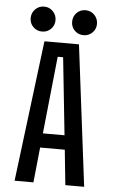

<svg xmlns="http://www.w3.org/2000/svg" viewBox="-59 -911 568 950"><g transform="rotate(5 225.0 -435.5)"><path d="M121.5 -747Q95.5 -747 77.5 -764.8Q59.5 -782.5 59.5 -808.5Q59.5 -834.5 77.5 -852.8Q95.5 -871 121.5 -871Q147 -871 165 -852.8Q183 -834.5 183 -808.5Q183 -782.5 165 -764.8Q147 -747 121.5 -747ZM265.5 -808.5Q265.5 -835 283.2 -853Q301 -871 327 -871Q353 -871 371 -852.8Q389 -834.5 389 -808.5Q389 -782.5 371 -764.8Q353 -747 327 -747Q301 -747 283.2 -764.8Q265.5 -782.5 265.5 -808.5ZM302.5 0 284.5 -174.5H162L144 0H50.5L137.5 -700H309L396 0ZM209.5 -629.5 169.5 -245.5H277L236.5 -629.5Z"/></g></svg>

Font: League Mono Condensed
Style: Regular
Weight: 400
Width: 1
Designer: Tyler Finck
Foundry: The League of Moveable Type / Tyler Finck
Version: Version 2.210